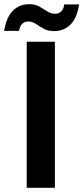

<svg xmlns="http://www.w3.org/2000/svg" viewBox="-57 -900 399 920"><path d="M71 0V-700H206V0ZM202 -751Q173 -751 152.5 -762.5Q132 -774 115 -785.5Q98 -797 77 -797Q61 -797 49.5 -786Q38 -775 34 -752H-37Q-26 -819 5.5 -849.5Q37 -880 83 -880Q112 -880 132 -868.5Q152 -857 169.5 -845.5Q187 -834 208 -834Q225 -834 236.5 -845.5Q248 -857 251 -879H322Q312 -813 280.5 -782Q249 -751 202 -751Z"/></svg>

Font: DM Sans 12pt
Style: Bold
Weight: 700
Version: Version 4.004;gftools[0.9.30]